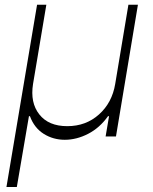

<svg xmlns="http://www.w3.org/2000/svg" viewBox="-20 -565 633 795"><path d="M6.7 209.2 133.5 -545.5H171.9L116.8 -217.3Q104.4 -139.9 142.8 -91.3Q181.1 -42.6 258.5 -42.6Q335.9 -42.6 390.1 -91.3Q444.2 -139.9 457 -217.3L511.7 -545.5H551.1L460.2 0H417.3L431.5 -83.8H427.2Q392.8 -35.5 344.8 -10.8Q296.9 13.8 248.2 13.8Q200.3 13.8 161 -10.8Q121.8 -35.5 104 -83.8H99.8L49.7 209.2Z"/></svg>

Font: Inter UI Extra Light
Style: Italic
Weight: 200
Italic angle: -9.39999°
Designer: Rasmus Andersson
Foundry: rsms
Version: 3.2;8d6f07862